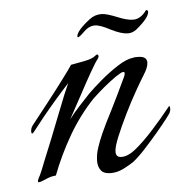

<svg xmlns="http://www.w3.org/2000/svg" viewBox="-39 -429 461 481"><g transform="rotate(-5 192.0 -188.0)"><path d="M40 15Q36 15 40 6Q45 -3 49.5 -14Q54 -25 59 -38Q69 -62 81 -92Q93 -122 104 -150.5Q115 -179 123.5 -199.5Q132 -220 135 -226Q121 -211 101.5 -188.5Q82 -166 65 -145Q48 -124 39 -112Q36 -108 34 -108Q32 -108 32 -113Q32 -121 37 -128Q56 -152 79.5 -182Q103 -212 122 -237.5Q141 -263 146 -271Q157 -273 178.5 -277Q200 -281 208 -288Q211 -291 214 -291Q216 -291 216.5 -287.5Q217 -284 214 -280Q208 -273 193.5 -247.5Q179 -222 162.5 -191Q146 -160 132 -135Q144 -151 158 -166Q172 -181 185 -195Q197 -207 218 -225Q239 -243 262 -258Q285 -273 302 -275Q306 -276 309.5 -276Q313 -276 315 -276Q337 -276 337 -260Q337 -248 324 -228Q317 -217 302.5 -191.5Q288 -166 273.5 -136.5Q259 -107 248.5 -81.5Q238 -56 238 -44Q238 -30 252 -30Q269 -30 289.5 -47Q310 -64 334 -90.5Q358 -117 382 -147Q384 -145 384 -140Q384 -133 379.5 -126.5Q375 -120 371 -115Q361 -102 344.5 -82.5Q328 -63 311 -44.5Q294 -26 280 -15Q270 -8 254 0Q238 8 222 8Q204 8 197 -1.5Q190 -11 190 -25Q190 -41 196 -59Q202 -77 209.5 -93.5Q217 -110 221 -118Q239 -153 254 -184Q269 -215 275 -228Q278 -234 278 -238Q278 -245 267 -239Q256 -233 240.5 -221Q225 -209 212 -197.5Q199 -186 195 -182Q158 -143 130.5 -95.5Q103 -48 84 2Q71 3 58 9Q45 15 40 15ZM295 -337Q279 -337 253 -350Q227 -364 214 -364Q199 -364 186 -351Q173 -338 169 -338Q168 -339 168 -340Q168 -354 203 -381Q216 -391 233 -391Q245 -391 272 -380Q296 -370 311 -370Q330 -370 345 -391Q350 -391 350 -387Q350 -372 317 -345Q307 -337 295 -337Z"/></g></svg>

Font: Italianno
Style: Regular
Weight: 400
Designer: Robert E. Leuschke
Foundry: Robert E. Leuschke
Version: Version 1.100; ttfautohint (v1.8.3)